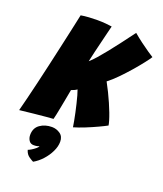

<svg xmlns="http://www.w3.org/2000/svg" viewBox="-196 -771 981 1158"><g transform="rotate(20 294.0 -191.5)"><path d="M-29 16Q-20 -18 -7.8 -67.5Q4.5 -117 18.5 -176.5Q32.5 -236 47 -299.8Q61.5 -363.5 75.5 -426.5Q89.5 -489.5 102 -546.2Q114.5 -603 124 -648Q147 -652 175.8 -653.8Q204.5 -655.5 228.5 -655.5Q258.5 -655.5 283.8 -653.2Q309 -651 323 -648.5Q319.5 -635 312.5 -606.5Q305.5 -578 296.8 -542Q288 -506 279.2 -469.5Q270.5 -433 264.5 -404.5Q282.5 -420 305.5 -446.2Q328.5 -472.5 355.8 -506.5Q383 -540.5 413 -580.2Q443 -620 475 -663Q501.5 -640.5 530 -619.2Q558.5 -598 582 -582Q605.5 -566 617 -559Q608.5 -545 585.5 -515.5Q562.5 -486 531.5 -450.2Q500.5 -414.5 467.8 -381.2Q435 -348 407.5 -327Q423 -299 437.5 -269.2Q452 -239.5 464.5 -210.8Q477 -182 486.8 -156.5Q496.5 -131 502.2 -111.5Q508 -92 509.5 -81Q491.5 -71 456.2 -54.5Q421 -38 381.8 -22.2Q342.5 -6.5 311.5 2.5Q309 -13.5 304.8 -36.8Q300.5 -60 294.8 -86.5Q289 -113 282.8 -139Q276.5 -165 270.5 -186.8Q264.5 -208.5 259.5 -221.5Q250 -215 241 -211.2Q232 -207.5 223.5 -204.5Q219 -179 213 -148Q207 -117 201.5 -87.5Q196 -58 191.2 -35.8Q186.5 -13.5 184 -5Q173 -4.5 139 -1.5Q105 1.5 60 6.2Q15 11 -29 16ZM156.5 280Q150 277.5 129.5 264Q109 250.5 101.5 223.5Q110.5 220.5 123.5 212.5Q136.5 204.5 147.2 195.5Q158 186.5 159.5 181.5Q160.5 179.5 160.5 178Q155 181.5 146.5 183.2Q138 185 125.5 185Q105 185 94.8 169.5Q84.5 154 84.5 133.5Q84.5 89 116.5 66.5Q148.5 44 192.5 44Q221.5 44 245.2 60.5Q269 77 269 111Q269 141.5 253.2 174.2Q237.5 207 212 235Q186.5 263 156.5 280Z"/></g></svg>

Font: Grandstander Thin Black
Style: Italic
Weight: 900
Italic angle: -15°
Version: Version 1.200